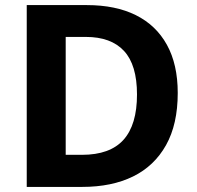

<svg xmlns="http://www.w3.org/2000/svg" viewBox="-20 -734 772 754"><path d="M678 -369Q678 -246 632 -164Q586 -82 502.5 -41Q419 0 303 0H85V-714H321Q434 -714 513.5 -674.5Q593 -635 635.5 -558Q678 -481 678 -369ZM518 -363Q518 -479 467 -534Q416 -589 317 -589H238V-126H302Q412 -126 465 -185Q518 -244 518 -363Z"/></svg>

Font: Noto Sans Cherokee
Style: Regular
Weight: 400
Designer: Monotype Design Team
Foundry: Monotype Imaging Inc.
Version: Version 2.001